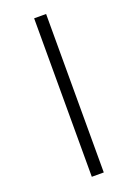

<svg xmlns="http://www.w3.org/2000/svg" viewBox="-177 -936 764 1093"><g transform="rotate(-20 204.5 -389.0)"><path d="M180 91V-869H252.5V91Z"/></g></svg>

Font: Merriweather Text
Style: Italic
Weight: 400
Italic angle: -7.8°
Designer: Eben Sorkin
Foundry: Eben Sorkin
Version: Version 2.100